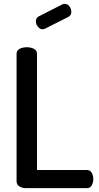

<svg xmlns="http://www.w3.org/2000/svg" viewBox="-20 -976 515 996"><path d="M113 0Q96 0 81 -9Q66 -18 66 -35V-697Q66 -715 82.5 -723Q99 -731 119 -731Q139 -731 155.5 -723Q172 -715 172 -697V-94H432Q448 -94 456 -79.5Q464 -65 464 -47Q464 -30 456 -15Q448 0 432 0ZM201 -824Q187 -824 176.5 -837.5Q166 -851 166 -865Q166 -883 181 -891L305 -954Q311 -956 316 -956Q331 -956 340.5 -942.5Q350 -929 350 -915Q350 -896 334 -888L213 -827Q210 -826 207 -825Q204 -824 201 -824Z"/></svg>

Font: Dosis SemiBold
Style: Regular
Weight: 600
Designer: EdgarTolentino, PabloImpallari, IginoMarini
Foundry: EdgarTolentino, PabloImpallari, IginoMarini
Version: Version 3.001; ttfautohint (v1.8.2)